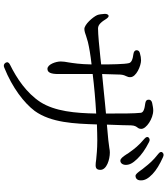

<svg xmlns="http://www.w3.org/2000/svg" viewBox="47 -902 906 1040"><g transform="rotate(90 500.0 -382.0)"><path d="M320 41C326 50 335 53 346 48C456 4 538 -60 581 -117C645 -206 650 -332 654 -454C686 -455 716 -456 741 -456C789 -456 821 -452 844 -450C857 -448 867 -447 875 -447C893 -447 900 -455 900 -473C900 -507 844 -524 806 -524C798 -524 791 -523 780 -521C761 -518 729 -514 655 -508L658 -592C658 -609 659 -625 659 -639C660 -660 666 -667 671 -674C675 -679 678 -684 678 -695C678 -721 623 -759 578 -759C566 -759 552 -756 537 -753C525 -750 519 -743 520 -733C520 -723 527 -718 539 -716C571 -712 589 -706 591 -692C595 -655 595 -594 595 -503C558 -500 515 -495 473 -491L381 -482C382 -526 383 -565 384 -582C385 -590 386 -597 388 -602C391 -611 395 -616 397 -624C398 -627 398 -631 398 -635C398 -667 336 -693 307 -693C295 -693 282 -691 269 -687C258 -685 252 -678 252 -669C252 -660 259 -654 271 -652C302 -648 319 -641 322 -627C328 -604 329 -527 329 -477C319 -476 307 -475 294 -473C237 -467 167 -460 134 -460C112 -460 97 -481 82 -505C75 -515 69 -519 64 -517C59 -515 55 -508 55 -497C56 -482 58 -464 62 -455C73 -431 113 -386 137 -386C149 -386 163 -391 177 -396L207 -405C236 -412 276 -419 329 -425C328 -362 322 -326 318 -300C315 -284 313 -272 313 -258C313 -231 329 -186 353 -186C372 -186 381 -203 381 -245V-431C445 -439 522 -446 595 -450C593 -336 583 -227 533 -148C483 -72 405 -20 330 17C318 23 314 31 320 41ZM733 -710C767 -682 788 -655 804 -632C810 -624 813 -620 816 -614C828 -596 838 -582 849 -581C861 -580 872 -590 873 -608C874 -630 864 -648 841 -672C820 -694 790 -716 750 -736C739 -742 731 -740 725 -734C719 -728 722 -719 733 -710ZM814 -786C850 -758 868 -736 886 -713C894 -704 898 -698 903 -691C914 -676 923 -664 932 -663C946 -663 957 -672 957 -691C958 -713 946 -733 923 -755C901 -776 871 -794 831 -812C820 -817 812 -816 806 -809C800 -803 803 -794 814 -786Z"/></g></svg>

Font: 寒蝉锦书宋
Style: Regular
Weight: 400
Designer: 寒蝉锦书宋{Warren} 思源宋体{Ryoko NISHIZUKA 西塚涼子 (kana & ideographs); Frank Grießhammer (Latin, Greek & Cyrillic); Wenlong ZHANG 
Foundry: Adobe & ChillType
Version: Version 2.000;Glyphs 3.1.1 (3135)